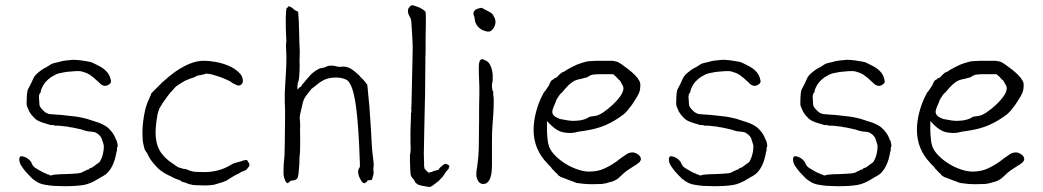

<svg xmlns="http://www.w3.org/2000/svg" viewBox="-20 -706 4037 743"><path d="M334 -56.6Q334 -56.6 332 -56.6Q326.2 -54.7 325.2 -52.7Q323.2 -48.8 319.3 -49.8Q319.3 -49.8 312.5 -46.9Q311.5 -45.9 309.6 -44.9Q303.7 -43 298.8 -40Q295.9 -37.1 282.2 -35.2Q259.8 -33.2 231.4 -32.2Q211.9 -32.2 192.4 -30.3H190.4L186.5 -29.3H185.5H184.6Q180.7 -27.3 178.7 -27.3H174.8Q171.9 -27.3 168.9 -30.3L165 -31.2H163.1L162.1 -32.2L158.2 -34.2L146.5 -39.1Q139.6 -43 130.9 -47.9Q120.1 -53.7 116.2 -56.6Q114.3 -58.6 109.4 -62.5Q105.5 -67.4 103.5 -71.3V-72.3Q100.6 -82 87.9 -91.8Q76.2 -100.6 61.5 -101.6Q58.6 -101.6 56.6 -97.7Q54.7 -95.7 54.7 -89.8Q54.7 -76.2 62.5 -64.5Q71.3 -50.8 80.1 -41Q86.9 -34.2 90.8 -29.3Q95.7 -24.4 100.6 -19.5Q104.5 -14.6 109.9 -11.2Q115.2 -7.8 120.1 -3.9Q129.9 2.9 143.6 6.8Q157.2 9.8 171.9 11.7Q186.5 13.7 202.1 13.7Q216.8 14.6 229.5 14.6Q273.4 14.6 303.7 9.8Q331.1 4.9 361.3 -14.6Q368.2 -18.6 368.2 -18.6L369.1 -19.5Q374 -21.5 376 -23.4H377Q390.6 -31.2 398.4 -40Q408.2 -50.8 414.6 -64Q420.9 -77.1 424.8 -90.8Q428.7 -105.5 430.7 -117.2Q431.6 -122.1 432.6 -122.1Q432.6 -123 432.6 -129.9V-130.9V-131.8Q432.6 -131.8 434.6 -137.7Q435.5 -140.6 435.5 -143.6Q435.5 -146.5 434.6 -149.4Q433.6 -152.3 432.6 -157.2Q432.6 -161.1 429.7 -164.1Q427.7 -167 427.7 -169.9H426.8V-170.9Q418.9 -192.4 397.5 -211.9Q385.7 -221.7 364.3 -230.5Q341.8 -238.3 316.4 -246.1Q282.2 -254.9 256.8 -256.8Q208 -262.7 195.3 -262.7Q187.5 -263.7 183.6 -263.7Q173.8 -264.6 169.9 -264.6Q168 -265.6 158.2 -269.5Q153.3 -272.5 148.4 -277.3Q138.7 -286.1 134.8 -293.9Q131.8 -297.9 131.8 -315.4Q131.8 -319.3 130.9 -325.2Q130.9 -331.1 130.9 -334Q130.9 -335.9 131.8 -339.8Q135.7 -349.6 136.7 -345.7Q136.7 -345.7 136.7 -346.7Q138.7 -360.4 145.5 -372.1Q151.4 -384.8 163.1 -395.5Q173.8 -406.2 187.5 -413.1Q200.2 -420.9 211.9 -422.9Q222.7 -424.8 231.4 -426.8Q233.4 -427.7 271.5 -430.7Q287.1 -431.6 295.9 -429.7Q314.5 -424.8 327.1 -417Q343.8 -405.3 353.5 -395.5Q358.4 -391.6 362.3 -387.7Q366.2 -383.8 368.2 -381.8Q370.1 -380.9 372.1 -378.9Q374 -377 379.9 -375Q383.8 -373 389.6 -374Q397.5 -375 405.3 -381.8Q411.1 -387.7 409.2 -394.5Q405.3 -415 394.5 -426.8Q381.8 -441.4 364.3 -450.2Q339.8 -462.9 332 -465.8Q324.2 -467.8 291 -472.7Q273.4 -474.6 262.7 -474.6Q228.5 -471.7 220.7 -469.7Q208 -465.8 193.4 -462.9Q179.7 -460 170.9 -453.1Q161.1 -446.3 150.4 -441.4Q141.6 -436.5 129.9 -426.8Q115.2 -415 110.4 -405.3Q98.6 -378.9 88.9 -361.3Q83 -352.5 83 -302.7Q83 -295.9 93.8 -273.4Q95.7 -270.5 102.5 -260.7Q113.3 -249 116.2 -246.1Q125 -239.3 132.8 -236.3Q137.7 -233.4 161.1 -226.6Q176.8 -221.7 177.7 -221.7Q184.6 -223.6 192.4 -219.7Q193.4 -219.7 207 -219.7L242.2 -215.8H243.2H244.1Q248 -213.9 250 -213.9Q254.9 -213.9 258.8 -212.9L294.9 -205.1Q303.7 -202.1 309.6 -200.2Q316.4 -198.2 323.2 -197.3Q330.1 -197.3 335 -196.3Q346.7 -194.3 347.7 -194.3Q366.2 -185.5 373 -170.9Q380.9 -148.4 380.9 -146.5Q382.8 -140.6 380.9 -125Q379.9 -116.2 377 -105.5Q375 -97.7 372.1 -91.8Q367.2 -81.1 366.2 -80.1Q365.2 -78.1 353.5 -70.3Q342.8 -61.5 334 -56.6ZM99.6 -19.5 100.6 -18.6Q100.6 -19.5 100.1 -19.5Q99.6 -19.5 99.6 -19.5Z M877 -386.7Q875 -387.7 874 -388.7Q869.1 -392.6 855.5 -398.4Q842.8 -404.3 828.1 -409.2Q812.5 -414.1 799.8 -418Q786.1 -420.9 778.3 -420.9H777.3H776.4Q771.5 -418 752.9 -415Q746.1 -414.1 740.2 -412.1V-411.1Q735.4 -409.2 729.5 -406.2Q712.9 -401.4 696.3 -393.6Q685.5 -387.7 666 -375Q657.2 -369.1 648.4 -357.4Q638.7 -347.7 628.9 -334.5Q619.1 -321.3 610.4 -308.6Q602.5 -295.9 596.7 -286.1V-285.2Q592.8 -276.4 589.8 -264.6Q587.9 -253.9 585.9 -240.2Q584 -227.5 583 -214.8Q582 -202.1 582 -194.3V-193.4Q582 -152.3 597.7 -124Q614.3 -94.7 649.4 -72.3Q666 -60.5 668 -59.6Q674.8 -56.6 679.7 -55.7L692.4 -51.8L693.4 -52.7Q698.2 -52.7 704.1 -49.8Q721.7 -42 736.3 -41Q751 -40 769.5 -40Q798.8 -40 824.2 -46.9Q850.6 -53.7 874 -68.4Q883.8 -74.2 888.7 -75.2Q907.2 -80.1 908.7 -80.6Q910.2 -81.1 912.1 -81.5Q914.1 -82 918.9 -84Q922.9 -85.9 933.6 -86.9Q936.5 -86.9 940.4 -80.1Q945.3 -72.3 945.3 -68.4Q945.3 -62.5 940.4 -57.6Q933.6 -48.8 931.6 -47.9L917 -42Q912.1 -40 908.2 -37.1Q905.3 -35.2 903.3 -34.2Q891.6 -29.3 880.9 -22.5Q870.1 -15.6 857.4 -7.8Q847.7 -2 808.6 8.8H809.6Q809.6 8.8 808.6 8.8Q794.9 10.7 793 10.7Q786.1 10.7 774.4 11.7L740.2 10.7L726.6 9.8Q711.9 6.8 710 5.9Q697.3 0 690.4 -1Q684.6 -2 682.6 -3.9Q677.7 -8.8 671.9 -9.8Q660.2 -13.7 650.4 -18.6Q640.6 -24.4 630.9 -28.3Q602.5 -42 585 -61.5Q558.6 -89.8 551.8 -108.4Q548.8 -113.3 546.9 -117.2Q543.9 -120.1 543 -122.1Q541 -127 539.1 -129.9Q538.1 -133.8 537.1 -138.7Q533.2 -153.3 532.2 -164.1Q531.2 -175.8 531.2 -190.4Q531.2 -223.6 537.1 -256.8Q543.9 -297.9 555.7 -320.3Q560.5 -332 561.5 -334Q565.4 -340.8 565.4 -344.7Q585.9 -365.2 607.4 -386.7Q631.8 -409.2 657.2 -427.7Q683.6 -446.3 712.9 -459Q744.1 -471.7 772.5 -470.7Q789.1 -470.7 814.5 -466.3Q839.8 -461.9 863.3 -452.1Q886.7 -442.4 903.3 -426.8Q919.9 -412.1 919.9 -392.6Q919.9 -385.7 915 -380.4Q910.2 -375 902.3 -375Q897.5 -375 887.7 -380.9L880.9 -383.8L878.9 -385.7Z M1133.8 -660.2Q1136.7 -627 1137.7 -577.1Q1138.7 -524.4 1139.6 -516.6Q1140.6 -510.7 1139.6 -489.3Q1138.7 -466.8 1139.6 -451.2Q1139.6 -428.7 1137.7 -408.2Q1135.7 -391.6 1133.8 -387.7Q1131.8 -383.8 1131.8 -381.8Q1131.8 -380.9 1131.8 -378.9Q1130.9 -375 1130.9 -372.1V-359.4L1139.6 -368.2Q1143.6 -369.1 1146.5 -373V-374Q1148.4 -377.9 1152.3 -381.8Q1157.2 -386.7 1162.1 -393.6L1181.6 -416Q1185.5 -420.9 1200.2 -431.6Q1214.8 -441.4 1222.7 -442.4Q1234.4 -443.4 1243.2 -448.2Q1258.8 -456.1 1286.1 -448.2Q1289.1 -447.3 1293.9 -447.3Q1296.9 -447.3 1308.6 -448.2Q1331.1 -449.2 1359.4 -423.8L1370.1 -414.1Q1376 -406.2 1382.3 -400.9Q1388.7 -395.5 1401.4 -377.9Q1410.2 -297.9 1415 -213.9Q1418.9 -128.9 1422.9 -100.6Q1426.8 -74.2 1425.8 -62.5Q1423.8 -48.8 1425.8 -40Q1426.8 -32.2 1418.9 -9.8Q1418 -9.8 1417 -8.8L1415 -9.8Q1414.1 -9.8 1408.2 -7.8L1403.3 -8.8V-6.8L1401.4 -7.8V-3.9Q1397.5 -2 1393.6 1Q1392.6 2.9 1389.6 2.9Q1381.8 2.9 1374 -13.7Q1367.2 -25.4 1366.2 -37.1Q1365.2 -48.8 1369.1 -53.7Q1375 -62.5 1372.1 -68.4L1373 -69.3Q1373 -73.2 1372.1 -86.9Q1365.2 -296.9 1343.8 -360.4Q1334 -391.6 1318.4 -398.4Q1300.8 -407.2 1271.5 -405.8Q1242.2 -404.3 1221.7 -389.6H1220.7L1184.6 -361.3L1165 -335.9Q1153.3 -321.3 1149.4 -297.9Q1144.5 -275.4 1141.6 -264.6Q1138.7 -252.9 1140.6 -242.2Q1141.6 -232.4 1141.6 -222.7Q1140.6 -212.9 1141.6 -166Q1141.6 -120.1 1140.6 -112.3Q1138.7 -102.5 1138.7 -85.9Q1138.7 -70.3 1137.7 -63.5Q1136.7 -55.7 1135.7 -39.1Q1134.8 -28.3 1132.8 -21.5Q1130.9 -14.6 1128.9 -13.7Q1122.1 -8.8 1115.2 -7.8Q1108.4 -6.8 1106.4 -6.8Q1102.5 -6.8 1099.6 0L1095.7 -1V2.9H1092.8Q1086.9 1 1084 -6.8Q1078.1 -19.5 1077.1 -34.2Q1077.1 -46.9 1077.1 -49.3Q1077.1 -51.8 1078.1 -71.3L1081.1 -107.4Q1082 -123 1082 -150.4Q1082 -178.7 1083 -232.4Q1084 -287.1 1082 -311.5Q1081.1 -342.8 1084 -383.8Q1089.8 -468.8 1087.9 -501Q1085.9 -533.2 1086.9 -538.1Q1088.9 -544.9 1087.9 -551.8Q1085 -603.5 1085.9 -637.7Q1086.9 -668 1088.9 -673.8L1090.8 -675.8L1095.7 -678.7V-680.7Q1096.7 -681.6 1097.7 -682.6Q1098.6 -682.6 1099.6 -681.6Q1105.5 -678.7 1106.4 -677.7Q1107.4 -677.7 1108.4 -677.2Q1109.4 -676.8 1110.4 -675.8Q1113.3 -674.8 1114.3 -672.9V-671.9L1115.2 -670.9Q1125 -664.1 1128.9 -663.1ZM1162.1 -393.6Q1162.1 -393.6 1162.1 -394.5Z M1621.1 -76.2Q1621.1 -66.4 1621.1 -66.4V-65.4Q1622.1 -53.7 1624 -51.8L1635.7 -40L1637.7 -38.1H1640.6L1647.5 -40Q1650.4 -40 1654.3 -42Q1659.2 -45.9 1662.1 -44.9Q1665 -44.9 1670.9 -47.9V-46.9L1674.8 -48.8L1677.7 -49.8L1679.7 -50.8V-53.7V-54.7Q1696.3 -70.3 1703.1 -72.3Q1707 -72.3 1713.9 -68.4Q1719.7 -64.5 1718.8 -60.5V-59.6L1716.8 -57.6V-55.7V-54.7Q1715.8 -51.8 1711.9 -47.9Q1709 -44.9 1707 -43Q1704.1 -40 1703.1 -37.1Q1695.3 -25.4 1694.3 -23.4Q1686.5 -14.6 1677.7 -5.9Q1668 2 1657.2 9.8Q1649.4 16.6 1640.6 17.6L1612.3 12.7Q1612.3 12.7 1612.3 12.7Q1612.3 12.7 1612.3 12.7Q1604.5 10.7 1598.6 8.8Q1591.8 4.9 1589.8 2H1588.9Q1585.9 -2 1584 -6.8Q1581.1 -12.7 1575.2 -17.6Q1570.3 -25.4 1569.3 -29.3Q1568.4 -33.2 1567.4 -53.7Q1566.4 -79.1 1566.4 -83Q1566.4 -92.8 1566.4 -105.5Q1569.3 -118.2 1569.3 -132.8Q1568.4 -138.7 1568.4 -165Q1567.4 -180.7 1570.3 -257.8Q1571.3 -259.8 1570.3 -263.7Q1570.3 -266.6 1570.3 -268.6L1571.3 -269.5Q1571.3 -276.4 1572.3 -277.3V-279.3Q1572.3 -281.2 1571.3 -284.2Q1571.3 -287.1 1572.3 -298.8Q1573.2 -315.4 1575.2 -430.7Q1575.2 -440.4 1576.2 -476.1Q1577.1 -511.7 1577.1 -525.4Q1577.1 -538.1 1572.3 -614.3Q1571.3 -629.9 1569.3 -633.8Q1566.4 -639.6 1563.5 -645.5Q1561.5 -648.4 1561.5 -650.4Q1560.5 -652.3 1559.6 -655.3Q1558.6 -658.2 1558.6 -666Q1558.6 -671.9 1564.5 -678.7Q1570.3 -686.5 1576.2 -685.5Q1580.1 -685.5 1587.9 -682.6Q1596.7 -679.7 1605.5 -675.8Q1614.3 -670.9 1620.1 -667Q1626 -662.1 1627 -659.2Q1627.9 -655.3 1627.9 -644.5Q1627.9 -629.9 1627.9 -609.4Q1627.9 -588.9 1627 -565.4Q1627 -542 1627 -519.5Q1627 -497.1 1626 -481.4V-459Q1626 -401.4 1625 -344.7Q1624 -302.7 1623 -259.8Q1622.1 -243.2 1622.1 -216.8Q1622.1 -190.4 1621.1 -162.1Q1620.1 -111.3 1620.1 -110.4Q1620.1 -109.4 1621.1 -76.2ZM1707 -43Q1707 -43 1707 -43Z M1815.4 -641.6Q1813.5 -645.5 1812.5 -649.4Q1810.5 -659.2 1817.4 -666Q1824.2 -672.9 1843.8 -675.8Q1848.6 -673.8 1870.1 -662.1Q1880.9 -656.2 1884.8 -652.3Q1888.7 -647.5 1893.1 -638.7Q1897.5 -629.9 1897.5 -622.1Q1897.5 -609.4 1889.6 -596.7Q1880.9 -585 1874 -584Q1867.2 -583 1860.4 -585Q1853.5 -586.9 1847.7 -589.4Q1841.8 -591.8 1835 -597.7Q1828.1 -603.5 1824.7 -609.4Q1821.3 -615.2 1819.3 -620.1Q1817.4 -632.8 1815.4 -641.6ZM1888.7 -351.6V-341.8V-340.8L1890.6 -324.2V-315.4Q1890.6 -285.2 1888.7 -259.8L1885.7 -220.7Q1883.8 -194.3 1883.8 -164.1V-66.4Q1883.8 -56.6 1882.8 -43.9Q1881.8 -31.2 1877.9 -19.5Q1875 -8.8 1867.2 -1Q1861.3 5.9 1850.6 5.9Q1836.9 5.9 1830.1 -5.9Q1823.2 -18.6 1823.2 -30.3Q1823.2 -44.9 1826.2 -58.6Q1833 -105.5 1833 -149.4Q1833 -194.3 1834 -241.2Q1834 -266.6 1834 -291Q1835 -316.4 1835 -342.8V-370.1L1833 -423.8V-451.2Q1833 -459 1835.9 -468.8Q1838.9 -476.6 1845.7 -476.6H1850.6L1855.5 -472.7Q1858.4 -471.7 1861.3 -471.7L1862.3 -470.7Q1870.1 -465.8 1875 -458Q1879.9 -449.2 1882.8 -439Q1885.7 -428.7 1886.7 -417V-396.5L1883.8 -378.9V-377.9V-370.1Q1883.8 -368.2 1884.8 -362.3Q1884.8 -355.5 1888.7 -351.6Z M2112.3 -58.6Q2110.4 -61.5 2104.5 -66.4Q2102.5 -69.3 2100.6 -70.3Q2099.6 -71.3 2098.6 -72.3V-73.2Q2044.9 -127.9 2044.9 -203.1Q2044.9 -236.3 2054.2 -272Q2063.5 -307.6 2079.1 -337.9H2080.1Q2081.1 -342.8 2084 -347.2Q2086.9 -351.6 2089.8 -354.5L2090.8 -355.5L2102.5 -373Q2105.5 -377 2106.4 -380.9Q2108.4 -384.8 2110.4 -389.6Q2112.3 -392.6 2114.7 -395Q2117.2 -397.5 2121.1 -398.4L2122.1 -399.4H2124V-401.4V-403.3H2126H2127H2127.9Q2129.9 -404.3 2131.8 -405.3Q2135.7 -407.2 2138.7 -411.1Q2141.6 -415 2145.5 -418Q2149.4 -420.9 2153.3 -424.8Q2165 -428.7 2172.9 -435.5Q2195.3 -448.2 2212.9 -456.1Q2230.5 -462.9 2250 -467.8Q2260.7 -469.7 2269.5 -469.7Q2278.3 -469.7 2289.1 -470.7H2336.9Q2342.8 -470.7 2350.6 -470.7Q2357.4 -469.7 2366.2 -467.8Q2373 -465.8 2385.7 -457Q2398.4 -448.2 2412.1 -437.5Q2425.8 -426.8 2437.5 -415Q2448.2 -404.3 2450.2 -398.4L2451.2 -397.5Q2458 -388.7 2458 -377.9Q2458 -356.4 2452.1 -344.7Q2446.3 -332 2434.6 -314.5Q2429.7 -306.6 2425.3 -300.3Q2420.9 -293.9 2415 -287.1Q2410.2 -280.3 2405.3 -274.9Q2400.4 -269.5 2393.6 -263.7Q2357.4 -236.3 2323.2 -221.7Q2289.1 -207 2244.1 -200.2L2217.8 -196.3Q2201.2 -191.4 2188.5 -191.4Q2158.2 -191.4 2141.6 -200.2Q2124 -209 2105.5 -228.5L2100.6 -233.4L2096.7 -238.3V-231.4V-225.6V-203.1Q2096.7 -187.5 2098.6 -170.9Q2099.6 -154.3 2104.5 -139.6Q2111.3 -121.1 2128.9 -103.5Q2146.5 -85.9 2168.5 -72.3Q2190.4 -58.6 2213.9 -50.8Q2238.3 -42 2259.8 -42Q2293 -42 2318.4 -53.7Q2343.8 -65.4 2364.3 -80.1Q2374 -87.9 2382.8 -94.2Q2391.6 -100.6 2399.4 -105.5Q2412.1 -116.2 2427.7 -116.2Q2437.5 -116.2 2449.2 -108.4Q2460 -100.6 2460 -90.8V-87.9Q2458 -81.1 2453.1 -77.1Q2446.3 -71.3 2440.4 -67.4H2439.5Q2428.7 -60.5 2417.5 -53.2Q2406.2 -45.9 2396.5 -38.1Q2388.7 -31.2 2382.8 -25.4L2372.1 -15.6Q2365.2 -10.7 2358.4 -7.3Q2351.6 -3.9 2343.8 -2H2342.8Q2326.2 3.9 2309.6 5.9Q2292 6.8 2272.5 6.8Q2252.9 6.8 2239.3 5.4Q2225.6 3.9 2211.9 2L2185.5 -7.8Q2171.9 -12.7 2152.3 -20.5Q2150.4 -20.5 2149.4 -21.5Q2148.4 -22.5 2146.5 -23.4V-24.4H2145.5Q2141.6 -26.4 2140.6 -27.3L2139.6 -28.3V-29.3Q2135.7 -34.2 2131.8 -37.1Q2127.9 -40 2125 -43.9Q2122.1 -47.9 2118.2 -50.8Q2115.2 -53.7 2112.3 -58.6ZM2128.9 -307.6Q2127 -302.7 2122.1 -292Q2117.2 -279.3 2117.2 -273.4Q2117.2 -262.7 2127.9 -254.9Q2136.7 -249 2148.4 -245.1H2149.4Q2163.1 -242.2 2176.8 -240.2Q2190.4 -238.3 2198.2 -238.3Q2208 -238.3 2224.6 -240.2Q2241.2 -243.2 2249 -247.1H2250Q2259.8 -253.9 2264.6 -254.9Q2269.5 -255.9 2279.3 -256.8Q2293.9 -257.8 2313.5 -270.5Q2332 -283.2 2349.6 -299.3Q2367.2 -315.4 2379.9 -333Q2392.6 -350.6 2392.6 -365.2Q2392.6 -371.1 2387.7 -378.9Q2383.8 -386.7 2378.9 -394.5L2377 -395.5V-396.5Q2373 -397.5 2372.1 -400.4Q2369.1 -404.3 2366.2 -406.2V-407.2Q2361.3 -411.1 2359.4 -413.1L2354.5 -417V-418L2353.5 -418.9H2352.5H2351.6H2296.9Q2289.1 -418.9 2281.2 -418Q2265.6 -417 2255.9 -409.2Q2252.9 -407.2 2251 -406.2Q2250 -406.2 2250 -406.2Q2248 -406.2 2245.1 -405.3L2231.4 -401.4Q2219.7 -399.4 2210.9 -396.5Q2202.1 -393.6 2195.3 -388.7Q2188.5 -383.8 2181.6 -377.9Q2174.8 -371.1 2167 -362.3Q2159.2 -353.5 2155.3 -348.6Q2149.4 -343.8 2144.5 -337.9V-336.9Q2141.6 -332 2137.7 -327.1Q2132.8 -320.3 2128.9 -307.6Z M2847.7 -56.6Q2847.7 -56.6 2845.7 -56.6Q2839.8 -54.7 2838.9 -52.7Q2836.9 -48.8 2833 -49.8Q2833 -49.8 2826.2 -46.9Q2825.2 -45.9 2823.2 -44.9Q2817.4 -43 2812.5 -40Q2809.6 -37.1 2795.9 -35.2Q2773.4 -33.2 2745.1 -32.2Q2725.6 -32.2 2706.1 -30.3H2704.1L2700.2 -29.3H2699.2H2698.2Q2694.3 -27.3 2692.4 -27.3H2688.5Q2685.5 -27.3 2682.6 -30.3L2678.7 -31.2H2676.8L2675.8 -32.2L2671.9 -34.2L2660.2 -39.1Q2653.3 -43 2644.5 -47.9Q2633.8 -53.7 2629.9 -56.6Q2627.9 -58.6 2623 -62.5Q2619.1 -67.4 2617.2 -71.3V-72.3Q2614.3 -82 2601.6 -91.8Q2589.8 -100.6 2575.2 -101.6Q2572.3 -101.6 2570.3 -97.7Q2568.4 -95.7 2568.4 -89.8Q2568.4 -76.2 2576.2 -64.5Q2585 -50.8 2593.8 -41Q2600.6 -34.2 2604.5 -29.3Q2609.4 -24.4 2614.3 -19.5Q2618.2 -14.6 2623.5 -11.2Q2628.9 -7.8 2633.8 -3.9Q2643.6 2.9 2657.2 6.8Q2670.9 9.8 2685.5 11.7Q2700.2 13.7 2715.8 13.7Q2730.5 14.6 2743.2 14.6Q2787.1 14.6 2817.4 9.8Q2844.7 4.9 2875 -14.6Q2881.8 -18.6 2881.8 -18.6L2882.8 -19.5Q2887.7 -21.5 2889.6 -23.4H2890.6Q2904.3 -31.2 2912.1 -40Q2921.9 -50.8 2928.2 -64Q2934.6 -77.1 2938.5 -90.8Q2942.4 -105.5 2944.3 -117.2Q2945.3 -122.1 2946.3 -122.1Q2946.3 -123 2946.3 -129.9V-130.9V-131.8Q2946.3 -131.8 2948.2 -137.7Q2949.2 -140.6 2949.2 -143.6Q2949.2 -146.5 2948.2 -149.4Q2947.3 -152.3 2946.3 -157.2Q2946.3 -161.1 2943.4 -164.1Q2941.4 -167 2941.4 -169.9H2940.4V-170.9Q2932.6 -192.4 2911.1 -211.9Q2899.4 -221.7 2877.9 -230.5Q2855.5 -238.3 2830.1 -246.1Q2795.9 -254.9 2770.5 -256.8Q2721.7 -262.7 2709 -262.7Q2701.2 -263.7 2697.3 -263.7Q2687.5 -264.6 2683.6 -264.6Q2681.6 -265.6 2671.9 -269.5Q2667 -272.5 2662.1 -277.3Q2652.3 -286.1 2648.4 -293.9Q2645.5 -297.9 2645.5 -315.4Q2645.5 -319.3 2644.5 -325.2Q2644.5 -331.1 2644.5 -334Q2644.5 -335.9 2645.5 -339.8Q2649.4 -349.6 2650.4 -345.7Q2650.4 -345.7 2650.4 -346.7Q2652.3 -360.4 2659.2 -372.1Q2665 -384.8 2676.8 -395.5Q2687.5 -406.2 2701.2 -413.1Q2713.9 -420.9 2725.6 -422.9Q2736.3 -424.8 2745.1 -426.8Q2747.1 -427.7 2785.2 -430.7Q2800.8 -431.6 2809.6 -429.7Q2828.1 -424.8 2840.8 -417Q2857.4 -405.3 2867.2 -395.5Q2872.1 -391.6 2876 -387.7Q2879.9 -383.8 2881.8 -381.8Q2883.8 -380.9 2885.7 -378.9Q2887.7 -377 2893.6 -375Q2897.5 -373 2903.3 -374Q2911.1 -375 2918.9 -381.8Q2924.8 -387.7 2922.9 -394.5Q2918.9 -415 2908.2 -426.8Q2895.5 -441.4 2877.9 -450.2Q2853.5 -462.9 2845.7 -465.8Q2837.9 -467.8 2804.7 -472.7Q2787.1 -474.6 2776.4 -474.6Q2742.2 -471.7 2734.4 -469.7Q2721.7 -465.8 2707 -462.9Q2693.4 -460 2684.6 -453.1Q2674.8 -446.3 2664.1 -441.4Q2655.3 -436.5 2643.6 -426.8Q2628.9 -415 2624 -405.3Q2612.3 -378.9 2602.5 -361.3Q2596.7 -352.5 2596.7 -302.7Q2596.7 -295.9 2607.4 -273.4Q2609.4 -270.5 2616.2 -260.7Q2627 -249 2629.9 -246.1Q2638.7 -239.3 2646.5 -236.3Q2651.4 -233.4 2674.8 -226.6Q2690.4 -221.7 2691.4 -221.7Q2698.2 -223.6 2706.1 -219.7Q2707 -219.7 2720.7 -219.7L2755.9 -215.8H2756.8H2757.8Q2761.7 -213.9 2763.7 -213.9Q2768.6 -213.9 2772.5 -212.9L2808.6 -205.1Q2817.4 -202.1 2823.2 -200.2Q2830.1 -198.2 2836.9 -197.3Q2843.8 -197.3 2848.6 -196.3Q2860.4 -194.3 2861.3 -194.3Q2879.9 -185.5 2886.7 -170.9Q2894.5 -148.4 2894.5 -146.5Q2896.5 -140.6 2894.5 -125Q2893.6 -116.2 2890.6 -105.5Q2888.7 -97.7 2885.7 -91.8Q2880.9 -81.1 2879.9 -80.1Q2878.9 -78.1 2867.2 -70.3Q2856.4 -61.5 2847.7 -56.6ZM2613.3 -19.5 2614.3 -18.6Q2614.3 -19.5 2613.8 -19.5Q2613.3 -19.5 2613.3 -19.5Z M3328.1 -56.6Q3328.1 -56.6 3326.2 -56.6Q3320.3 -54.7 3319.3 -52.7Q3317.4 -48.8 3313.5 -49.8Q3313.5 -49.8 3306.6 -46.9Q3305.7 -45.9 3303.7 -44.9Q3297.9 -43 3293 -40Q3290 -37.1 3276.4 -35.2Q3253.9 -33.2 3225.6 -32.2Q3206.1 -32.2 3186.5 -30.3H3184.6L3180.7 -29.3H3179.7H3178.7Q3174.8 -27.3 3172.9 -27.3H3168.9Q3166 -27.3 3163.1 -30.3L3159.2 -31.2H3157.2L3156.2 -32.2L3152.3 -34.2L3140.6 -39.1Q3133.8 -43 3125 -47.9Q3114.3 -53.7 3110.4 -56.6Q3108.4 -58.6 3103.5 -62.5Q3099.6 -67.4 3097.7 -71.3V-72.3Q3094.7 -82 3082 -91.8Q3070.3 -100.6 3055.7 -101.6Q3052.7 -101.6 3050.8 -97.7Q3048.8 -95.7 3048.8 -89.8Q3048.8 -76.2 3056.6 -64.5Q3065.4 -50.8 3074.2 -41Q3081.1 -34.2 3085 -29.3Q3089.8 -24.4 3094.7 -19.5Q3098.6 -14.6 3104 -11.2Q3109.4 -7.8 3114.3 -3.9Q3124 2.9 3137.7 6.8Q3151.4 9.8 3166 11.7Q3180.7 13.7 3196.3 13.7Q3210.9 14.6 3223.6 14.6Q3267.6 14.6 3297.9 9.8Q3325.2 4.9 3355.5 -14.6Q3362.3 -18.6 3362.3 -18.6L3363.3 -19.5Q3368.2 -21.5 3370.1 -23.4H3371.1Q3384.8 -31.2 3392.6 -40Q3402.3 -50.8 3408.7 -64Q3415 -77.1 3418.9 -90.8Q3422.9 -105.5 3424.8 -117.2Q3425.8 -122.1 3426.8 -122.1Q3426.8 -123 3426.8 -129.9V-130.9V-131.8Q3426.8 -131.8 3428.7 -137.7Q3429.7 -140.6 3429.7 -143.6Q3429.7 -146.5 3428.7 -149.4Q3427.7 -152.3 3426.8 -157.2Q3426.8 -161.1 3423.8 -164.1Q3421.9 -167 3421.9 -169.9H3420.9V-170.9Q3413.1 -192.4 3391.6 -211.9Q3379.9 -221.7 3358.4 -230.5Q3335.9 -238.3 3310.5 -246.1Q3276.4 -254.9 3251 -256.8Q3202.1 -262.7 3189.5 -262.7Q3181.6 -263.7 3177.7 -263.7Q3168 -264.6 3164.1 -264.6Q3162.1 -265.6 3152.3 -269.5Q3147.5 -272.5 3142.6 -277.3Q3132.8 -286.1 3128.9 -293.9Q3126 -297.9 3126 -315.4Q3126 -319.3 3125 -325.2Q3125 -331.1 3125 -334Q3125 -335.9 3126 -339.8Q3129.9 -349.6 3130.9 -345.7Q3130.9 -345.7 3130.9 -346.7Q3132.8 -360.4 3139.6 -372.1Q3145.5 -384.8 3157.2 -395.5Q3168 -406.2 3181.6 -413.1Q3194.3 -420.9 3206.1 -422.9Q3216.8 -424.8 3225.6 -426.8Q3227.5 -427.7 3265.6 -430.7Q3281.2 -431.6 3290 -429.7Q3308.6 -424.8 3321.3 -417Q3337.9 -405.3 3347.7 -395.5Q3352.5 -391.6 3356.4 -387.7Q3360.4 -383.8 3362.3 -381.8Q3364.3 -380.9 3366.2 -378.9Q3368.2 -377 3374 -375Q3377.9 -373 3383.8 -374Q3391.6 -375 3399.4 -381.8Q3405.3 -387.7 3403.3 -394.5Q3399.4 -415 3388.7 -426.8Q3376 -441.4 3358.4 -450.2Q3334 -462.9 3326.2 -465.8Q3318.4 -467.8 3285.2 -472.7Q3267.6 -474.6 3256.8 -474.6Q3222.7 -471.7 3214.8 -469.7Q3202.1 -465.8 3187.5 -462.9Q3173.8 -460 3165 -453.1Q3155.3 -446.3 3144.5 -441.4Q3135.7 -436.5 3124 -426.8Q3109.4 -415 3104.5 -405.3Q3092.8 -378.9 3083 -361.3Q3077.1 -352.5 3077.1 -302.7Q3077.1 -295.9 3087.9 -273.4Q3089.8 -270.5 3096.7 -260.7Q3107.4 -249 3110.4 -246.1Q3119.1 -239.3 3127 -236.3Q3131.8 -233.4 3155.3 -226.6Q3170.9 -221.7 3171.9 -221.7Q3178.7 -223.6 3186.5 -219.7Q3187.5 -219.7 3201.2 -219.7L3236.3 -215.8H3237.3H3238.3Q3242.2 -213.9 3244.1 -213.9Q3249 -213.9 3252.9 -212.9L3289.1 -205.1Q3297.9 -202.1 3303.7 -200.2Q3310.5 -198.2 3317.4 -197.3Q3324.2 -197.3 3329.1 -196.3Q3340.8 -194.3 3341.8 -194.3Q3360.4 -185.5 3367.2 -170.9Q3375 -148.4 3375 -146.5Q3377 -140.6 3375 -125Q3374 -116.2 3371.1 -105.5Q3369.1 -97.7 3366.2 -91.8Q3361.3 -81.1 3360.4 -80.1Q3359.4 -78.1 3347.7 -70.3Q3336.9 -61.5 3328.1 -56.6ZM3093.8 -19.5 3094.7 -18.6Q3094.7 -19.5 3094.2 -19.5Q3093.8 -19.5 3093.8 -19.5Z M3595.7 -58.6Q3593.8 -61.5 3587.9 -66.4Q3585.9 -69.3 3584 -70.3Q3583 -71.3 3582 -72.3V-73.2Q3528.3 -127.9 3528.3 -203.1Q3528.3 -236.3 3537.6 -272Q3546.9 -307.6 3562.5 -337.9H3563.5Q3564.5 -342.8 3567.4 -347.2Q3570.3 -351.6 3573.2 -354.5L3574.2 -355.5L3585.9 -373Q3588.9 -377 3589.8 -380.9Q3591.8 -384.8 3593.8 -389.6Q3595.7 -392.6 3598.1 -395Q3600.6 -397.5 3604.5 -398.4L3605.5 -399.4H3607.4V-401.4V-403.3H3609.4H3610.4H3611.3Q3613.3 -404.3 3615.2 -405.3Q3619.1 -407.2 3622.1 -411.1Q3625 -415 3628.9 -418Q3632.8 -420.9 3636.7 -424.8Q3648.4 -428.7 3656.2 -435.5Q3678.7 -448.2 3696.3 -456.1Q3713.9 -462.9 3733.4 -467.8Q3744.1 -469.7 3752.9 -469.7Q3761.7 -469.7 3772.5 -470.7H3820.3Q3826.2 -470.7 3834 -470.7Q3840.8 -469.7 3849.6 -467.8Q3856.4 -465.8 3869.1 -457Q3881.8 -448.2 3895.5 -437.5Q3909.2 -426.8 3920.9 -415Q3931.6 -404.3 3933.6 -398.4L3934.6 -397.5Q3941.4 -388.7 3941.4 -377.9Q3941.4 -356.4 3935.5 -344.7Q3929.7 -332 3918 -314.5Q3913.1 -306.6 3908.7 -300.3Q3904.3 -293.9 3898.4 -287.1Q3893.6 -280.3 3888.7 -274.9Q3883.8 -269.5 3877 -263.7Q3840.8 -236.3 3806.6 -221.7Q3772.5 -207 3727.5 -200.2L3701.2 -196.3Q3684.6 -191.4 3671.9 -191.4Q3641.6 -191.4 3625 -200.2Q3607.4 -209 3588.9 -228.5L3584 -233.4L3580.1 -238.3V-231.4V-225.6V-203.1Q3580.1 -187.5 3582 -170.9Q3583 -154.3 3587.9 -139.6Q3594.7 -121.1 3612.3 -103.5Q3629.9 -85.9 3651.9 -72.3Q3673.8 -58.6 3697.3 -50.8Q3721.7 -42 3743.2 -42Q3776.4 -42 3801.8 -53.7Q3827.1 -65.4 3847.7 -80.1Q3857.4 -87.9 3866.2 -94.2Q3875 -100.6 3882.8 -105.5Q3895.5 -116.2 3911.1 -116.2Q3920.9 -116.2 3932.6 -108.4Q3943.4 -100.6 3943.4 -90.8V-87.9Q3941.4 -81.1 3936.5 -77.1Q3929.7 -71.3 3923.8 -67.4H3922.9Q3912.1 -60.5 3900.9 -53.2Q3889.6 -45.9 3879.9 -38.1Q3872.1 -31.2 3866.2 -25.4L3855.5 -15.6Q3848.6 -10.7 3841.8 -7.3Q3835 -3.9 3827.1 -2H3826.2Q3809.6 3.9 3793 5.9Q3775.4 6.8 3755.9 6.8Q3736.3 6.8 3722.7 5.4Q3709 3.9 3695.3 2L3668.9 -7.8Q3655.3 -12.7 3635.7 -20.5Q3633.8 -20.5 3632.8 -21.5Q3631.8 -22.5 3629.9 -23.4V-24.4H3628.9Q3625 -26.4 3624 -27.3L3623 -28.3V-29.3Q3619.1 -34.2 3615.2 -37.1Q3611.3 -40 3608.4 -43.9Q3605.5 -47.9 3601.6 -50.8Q3598.6 -53.7 3595.7 -58.6ZM3612.3 -307.6Q3610.4 -302.7 3605.5 -292Q3600.6 -279.3 3600.6 -273.4Q3600.6 -262.7 3611.3 -254.9Q3620.1 -249 3631.8 -245.1H3632.8Q3646.5 -242.2 3660.2 -240.2Q3673.8 -238.3 3681.6 -238.3Q3691.4 -238.3 3708 -240.2Q3724.6 -243.2 3732.4 -247.1H3733.4Q3743.2 -253.9 3748 -254.9Q3752.9 -255.9 3762.7 -256.8Q3777.3 -257.8 3796.9 -270.5Q3815.4 -283.2 3833 -299.3Q3850.6 -315.4 3863.3 -333Q3876 -350.6 3876 -365.2Q3876 -371.1 3871.1 -378.9Q3867.2 -386.7 3862.3 -394.5L3860.4 -395.5V-396.5Q3856.4 -397.5 3855.5 -400.4Q3852.5 -404.3 3849.6 -406.2V-407.2Q3844.7 -411.1 3842.8 -413.1L3837.9 -417V-418L3836.9 -418.9H3835.9H3835H3780.3Q3772.5 -418.9 3764.6 -418Q3749 -417 3739.3 -409.2Q3736.3 -407.2 3734.4 -406.2Q3733.4 -406.2 3733.4 -406.2Q3731.4 -406.2 3728.5 -405.3L3714.8 -401.4Q3703.1 -399.4 3694.3 -396.5Q3685.5 -393.6 3678.7 -388.7Q3671.9 -383.8 3665 -377.9Q3658.2 -371.1 3650.4 -362.3Q3642.6 -353.5 3638.7 -348.6Q3632.8 -343.8 3627.9 -337.9V-336.9Q3625 -332 3621.1 -327.1Q3616.2 -320.3 3612.3 -307.6Z"/></svg>

Font: ToneOZ-Zhuyin-Tsuipita-TC
Style: Regular
Weight: 400
Designer: ÂÆ£ÂøóÂáåJeffrey Xuan(jeffreyx@gmail.com, ToneOZ.com) ÈòøÂù§(cjkFonts)
Foundry: ToneOZ
Version: Version 0.240710